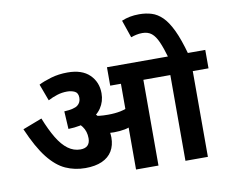

<svg xmlns="http://www.w3.org/2000/svg" viewBox="-92 -1013 1338 1129"><g transform="rotate(-10 577.0 -448.0)"><path d="M765 -512V0H631V-512H567V-622H859V-512ZM333 -632Q419 -632 464 -588Q509 -544 509 -477Q509 -428 483 -389.5Q457 -351 406 -328.5Q355 -306 281 -304L275 -410Q334 -413 355 -429Q376 -445 376 -474Q376 -503 356 -512.5Q336 -522 311 -522Q280 -522 251.5 -513Q223 -504 196 -490L159 -590Q188 -605 233.5 -618.5Q279 -632 333 -632ZM521 -211Q521 -164 500.5 -130Q480 -96 439.5 -78Q399 -60 340 -60Q277 -60 222.5 -84.5Q168 -109 118.5 -171.5Q69 -234 20 -348L135 -392Q163 -321 192.5 -272Q222 -223 256 -198Q290 -173 330 -173Q359 -173 373.5 -187.5Q388 -202 388 -230Q388 -271 366 -301Q344 -331 297 -359L376 -383L438 -374Q453 -362 467 -346Q481 -330 491 -313L502 -292Q511 -273 516 -252.5Q521 -232 521 -211ZM525 -346Q567 -346 601 -353Q635 -360 669 -379V-269Q639 -250 607.5 -244Q576 -238 542 -238Q521 -238 500.5 -239.5Q480 -241 462.5 -244Q445 -247 431 -249L419 -342L434 -355Q453 -351 474 -348.5Q495 -346 525 -346ZM1060 -512V0H926V-512H845V-622H1154V-512ZM933 -615Q916 -674 899.5 -711.5Q883 -749 861.5 -766.5Q840 -784 806 -784Q787 -784 769.5 -780Q752 -776 738 -771L702 -876Q726 -886 751.5 -891Q777 -896 807 -896Q847 -896 881 -885.5Q915 -875 944.5 -846Q974 -817 1000.5 -761.5Q1027 -706 1052 -615Z"/></g></svg>

Font: Noto Sans Devanagari
Style: Bold
Weight: 700
Version: Version 2.003